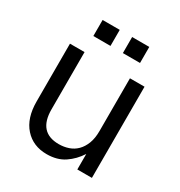

<svg xmlns="http://www.w3.org/2000/svg" viewBox="-163 -788 854 912"><g transform="rotate(30 264.0 -332.5)"><path d="M224 10Q149 10 103.5 -41Q58 -92 58 -183V-500H138V-186Q138 -60 250 -60Q278 -60 303 -68.5Q328 -77 346.5 -95.5Q365 -114 376 -142.5Q387 -171 387 -211V-500H467V0H387V-85Q360 -43 320.5 -16.5Q281 10 224 10ZM136 -675H230V-587H136ZM298 -675H392V-587H298Z"/></g></svg>

Font: CyStack Display
Style: Regular
Weight: 400
Designer: Weizhong Zhang
Foundry: 本地遙控
Version: Version 1.000;Glyphs 3.1.2 (3151)